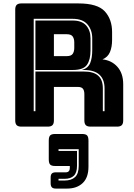

<svg xmlns="http://www.w3.org/2000/svg" viewBox="-20 -740 783 1122"><path d="M405 -620Q458 -620 483.5 -591Q509 -562 509 -516V-446Q509 -391 488 -361Q467 -331 405 -331H187V-620ZM295 -540V-412H370Q396 -412 405 -425.5Q414 -439 414 -459V-493Q414 -513 405 -526.5Q396 -540 370 -540ZM187 -90V-322H470Q527 -322 554 -297.5Q581 -273 581 -224V-90H591V-224Q591 -276 561 -303.5Q531 -331 470 -331H459Q495 -342 507 -371.5Q519 -401 519 -447V-516Q519 -565 491 -597.5Q463 -630 405 -630H177V-90ZM259 0H105Q86 0 77.5 -8.5Q69 -17 69 -36V-684Q69 -703 77.5 -711.5Q86 -720 105 -720H438Q550 -720 592.5 -673.5Q635 -627 635 -553V-507Q635 -465 622.5 -435.5Q610 -406 579 -393Q633 -387 666.5 -349Q700 -311 700 -248V-36Q700 -17 691.5 -8.5Q683 0 664 0H509Q490 0 481.5 -8.5Q473 -17 473 -36V-189Q473 -211 464.5 -221.5Q456 -232 435 -232H295V-36Q295 -17 286.5 -8.5Q278 0 259 0ZM372 362H306Q290 362 283 354.5Q276 347 276 331V297Q276 281 283 274Q290 267 306 267H365Q376 267 382 260.5Q388 254 388 243V230H302Q281 230 273 221.5Q265 213 265 191V82Q265 60 273 51.5Q281 43 302 43H460Q481 43 489 51.5Q497 60 497 82V234Q497 298 463 330Q429 362 372 362ZM440 132H322V142H430V229Q430 269 411.5 287Q393 305 357 305H322V315H357Q397 315 418.5 295Q440 275 440 229Z"/></svg>

Font: Bungee Inline
Style: Regular
Weight: 400
Version: Version 1.000;PS 1.0;hotconv 1.0.72;makeotf.lib2.5.5900